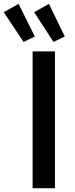

<svg xmlns="http://www.w3.org/2000/svg" viewBox="-88 -990 394 1010"><path d="M83.5 0V-719.7H201.2V0ZM36.1 -769.5 -68.4 -925.8 9.8 -969.7 95.2 -797.9ZM193.4 -769.5 91.8 -925.8 169.4 -969.7 252.9 -797.9Z"/></svg>

Font: Reddit Sans Condensed SemiBold
Style: Regular
Weight: 600
Designer: Stephen Hutchings
Foundry: Reddit
Version: Version 1.014